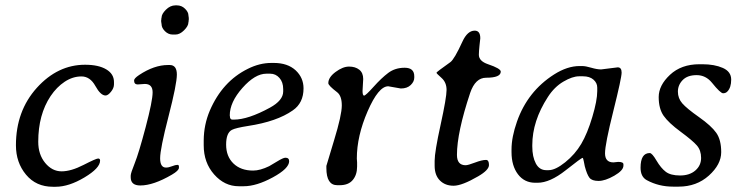

<svg xmlns="http://www.w3.org/2000/svg" viewBox="-20 -695 2791 723"><path d="M189.5 8.3H179.2Q115.7 8.3 77.9 -37.4Q40 -83 40 -147.9Q40 -276.9 118.7 -364.3Q197.3 -451.2 300.3 -451.2Q351.1 -451.2 380.1 -433.8Q409.2 -416.5 409.2 -386.2V-377.4Q409.2 -363.3 397.9 -349.4Q386.7 -335.4 377.4 -335.4Q358.9 -335.4 339.1 -371.3Q319.3 -407.2 286.6 -407.2Q253.9 -407.2 223.6 -387.2Q193.4 -367.2 170.4 -333Q124 -263.2 124 -161.1Q124 -113.3 150.1 -81.5Q176.3 -49.8 211.9 -49.8Q247.6 -49.8 294.7 -74Q341.8 -98.1 349.4 -98.1Q356.9 -98.1 356.9 -90.3Q356.9 -62 298.1 -26.9Q239.3 8.3 189.5 8.3Z M689.5 -610.8Q689.5 -597.2 673.3 -581.1Q657.2 -564.9 640.6 -564.9H630.4Q613.8 -564.9 601.1 -577.6Q588.4 -590.3 588.4 -604L586.9 -613.8V-619.1L587.4 -620.6V-624Q588.4 -627 588.4 -628.9Q588.4 -642.1 604.7 -658.4Q621.1 -674.8 640.6 -674.8H646Q664.1 -674.8 676.8 -662.1Q689.5 -649.4 689.5 -637.7L690.9 -627.4V-620.6L690.4 -619.1V-615.7Q689.5 -611.8 689.5 -610.8ZM498.5 -377Q484.9 -377 484.9 -392.1Q484.9 -399.9 503.9 -412.6Q560.5 -450.2 612.8 -450.2H619.1Q646 -450.2 646 -414.3Q646 -378.4 614.5 -256.3Q583 -134.3 583 -99.1Q583 -64 605 -64Q615.2 -64 627.9 -69.1Q640.6 -74.2 648.4 -74.2Q653.8 -74.2 653.8 -67.4V-63.5Q653.8 -52.7 627 -37.1Q557.6 3.4 508.3 3.4Q472.2 3.4 472.2 -27.3V-33.7Q472.2 -43 487.3 -80.3Q502.4 -117.7 528.6 -216.6Q554.7 -315.4 554.7 -347.2Q554.7 -378.9 525.4 -378.9Q503.9 -377 498.5 -377Z M997.6 -417.5H982.9Q940.4 -417.5 892.8 -363.8Q845.2 -310.1 845.2 -260.3L845.7 -257.8Q845.7 -244.6 855 -244.6H860.8Q914.1 -244.6 996.6 -289.6Q1046.4 -316.9 1046.4 -350.6V-359.4Q1046.4 -385.7 1032.2 -401.6Q1018.1 -417.5 997.6 -417.5ZM747.1 -147.9V-166.5Q747.6 -225.6 770 -278.3Q817.4 -388.7 913.6 -436Q957.5 -458 1002 -458H1011.2Q1063 -458 1093.3 -430.2Q1123 -402.3 1123 -362.3Q1123 -307.1 1082.5 -279.3Q1022.9 -237.3 914.1 -220.7Q867.7 -213.4 853.5 -206.1Q831.5 -194.8 831.5 -150.4Q831.5 -106 859.1 -79.3Q886.7 -52.7 933.1 -52.7Q959.5 -52.7 993.7 -69.3Q998.5 -71.8 1022.5 -86.4Q1046.4 -101.1 1054.7 -101.1Q1068.8 -101.1 1068.8 -87.9Q1068.8 -60.5 1007.3 -27.1Q945.8 6.3 897.9 6.3H878.9Q825.7 6.3 786.4 -38.1Q747.1 -82.5 747.1 -147.9Z M1250 2.4Q1209 2.4 1209 -62V-70.3Q1209 -71.8 1238 -166.7Q1267.1 -261.7 1267.1 -297.9Q1267.1 -334 1249.5 -347.7Q1216.3 -373 1216.3 -381.8Q1216.3 -403.8 1243.7 -424.1Q1271 -444.3 1294.4 -444.3Q1317.9 -444.3 1332.8 -432.6Q1347.7 -420.9 1347.7 -397.5L1345.2 -352.5Q1345.2 -335 1351.1 -335Q1356.9 -335 1386.5 -367.9Q1416 -400.9 1441.9 -420.4Q1467.8 -439.9 1503.9 -439.9Q1540 -439.9 1540 -407.7V-402.8Q1540 -387.7 1526.6 -374.8Q1513.2 -361.8 1489.3 -361.8L1441.9 -370.1Q1405.3 -370.1 1364.5 -276.4Q1323.7 -182.6 1323.7 -98.1L1324.7 -83.5Q1324.7 -75.7 1324.7 -67.9Q1324.7 -36.6 1308.3 -17.1Q1292 2.4 1259.3 2.4Z M1616.7 -70.8V-89.4Q1616.7 -123 1639.2 -225.3Q1661.6 -327.6 1661.6 -356.2Q1661.6 -384.8 1642.6 -401.6Q1623.5 -418.5 1623.5 -421.1Q1623.5 -423.8 1675.8 -460.9Q1690.9 -471.7 1721.2 -538.1Q1740.2 -579.6 1767.6 -579.6Q1788.6 -579.6 1788.6 -550.8L1785.6 -523.4Q1783.2 -500 1783.2 -488.8Q1783.2 -464.8 1817.9 -453.1Q1865.7 -437 1865.7 -425.3Q1865.7 -402.3 1810.5 -402.3Q1770 -402.3 1750.5 -345.2Q1700.7 -195.8 1700.7 -111.8Q1700.7 -72.8 1733.4 -72.8Q1742.2 -72.8 1768.6 -82.8Q1794.9 -92.8 1810.1 -92.8Q1821.3 -92.8 1821.3 -73.7Q1821.3 -54.7 1780.8 -31.2Q1719.7 4.4 1688 4.4Q1656.2 4.4 1636.5 -15.4Q1616.7 -35.2 1616.7 -70.8Z M2229 -352.1V-365.2Q2229 -382.8 2214.6 -395.3Q2200.2 -407.7 2175.3 -407.7H2160.6Q2135.7 -407.7 2101.6 -387.7Q2067.4 -367.7 2043 -329.6Q1984.4 -239.3 1984.4 -148.4V-143.6Q1984.4 -104.5 1997.8 -79.3Q2011.2 -54.2 2037.1 -54.2H2045.9Q2071.3 -54.2 2108.4 -84Q2145.5 -113.8 2168.7 -153.1Q2191.9 -192.4 2210.4 -254.4Q2229 -316.4 2229 -352.1ZM2243.7 -433.6 2306.2 -441.4Q2320.8 -441.4 2320.8 -421.6Q2320.8 -401.9 2289.6 -276.9Q2258.3 -151.9 2258.3 -117.7Q2258.3 -83.5 2290 -83.5L2308.1 -85.4Q2327.6 -85.4 2327.6 -76.2V-71.3Q2327.6 -53.2 2293.2 -33.4Q2258.8 -13.7 2233.9 -13.7Q2209 -13.7 2199.7 -25.6Q2190.4 -37.6 2182.1 -68.8L2178.2 -88.4Q2175.8 -100.6 2173.8 -100.6Q2169.4 -100.6 2110.1 -53.7Q2050.8 -6.8 2004.4 -6.8H1995.6Q1954.6 -6.8 1930.4 -38.8Q1906.2 -70.8 1906.2 -122.1V-132.3Q1906.2 -178.7 1926.8 -237.3Q1966.8 -351.1 2066.4 -414.6Q2116.2 -446.3 2162.6 -446.3H2171.9Q2185.5 -446.3 2206.8 -439.9Q2228 -433.6 2243.7 -433.6Z M2392.1 -63.5Q2392.1 -118.7 2426.8 -118.7Q2435.5 -118.7 2452.1 -90.3Q2468.8 -62 2487.1 -48.1Q2505.4 -34.2 2541 -34.2Q2576.7 -34.2 2598.4 -53Q2620.1 -71.8 2620.1 -100.3Q2620.1 -128.9 2604.2 -147.2Q2588.4 -165.5 2543 -199Q2497.6 -232.4 2479 -259Q2460.4 -285.6 2460.4 -329.6Q2460.4 -373.5 2502.9 -413.3Q2545.4 -453.1 2613.8 -453.1H2624.5Q2670.4 -453.1 2701.9 -439.2Q2733.4 -425.3 2733.4 -395.3Q2733.4 -365.2 2719.2 -350.6Q2712.9 -343.8 2702.9 -343.8Q2692.9 -343.8 2661.1 -383.3Q2637.7 -412.1 2603.3 -412.1Q2568.8 -412.1 2550.8 -393.6Q2532.7 -375 2532.7 -349.9Q2532.7 -324.7 2549.3 -305.7Q2565.9 -286.6 2612.3 -253.9Q2658.7 -221.2 2677.2 -194.8Q2695.8 -168.5 2695.8 -122.1Q2695.8 -75.7 2649.4 -33.9Q2603 7.8 2535.6 7.8H2514.2Q2460.4 7.8 2415.5 -16.6Q2392.1 -29.3 2392.1 -63.5Z"/></svg>

Font: Averia Serif Libre Light
Style: Italic
Weight: 300
Italic angle: -8.5°
Version: Version 1.002